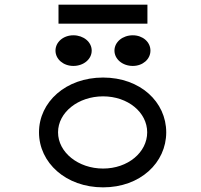

<svg xmlns="http://www.w3.org/2000/svg" viewBox="-20 -796 865 827"><path d="M232 -776V-694H615V-776ZM552 -512C595 -512 628 -541 628 -578C628 -615 595 -644 552 -644C508 -644 473 -615 473 -578C473 -541 508 -512 552 -512ZM296 -512C340 -512 375 -541 375 -578C375 -615 340 -644 296 -644C253 -644 219 -615 219 -578C219 -541 253 -512 296 -512ZM424 -381C531 -381 614 -312 614 -226C614 -140 531 -70 424 -70C317 -70 230 -140 230 -226C230 -312 317 -381 424 -381ZM424 11C584 11 696 -95 696 -226C696 -357 584 -462 424 -462C264 -462 148 -357 148 -226C148 -95 264 11 424 11Z"/></svg>

Font: Charger Monospace
Style: Regular
Weight: 400
Designer: Jasper
Foundry: Cannot Into Space Fonts
Version: Version 0.980